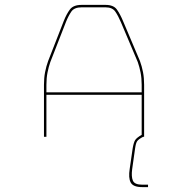

<svg xmlns="http://www.w3.org/2000/svg" viewBox="-20 -650 770 786"><path d="M586 106V116H562Q525 116 515 97Q505 78 511 41L523 -42Q527 -66 533 -76Q539 -86 560 -98V-262H170V-90H160V-303Q160 -331 164.5 -354.5Q169 -378 177 -400L241 -564Q252 -592 266 -611Q280 -630 314 -630H412Q445 -630 458.5 -611Q472 -592 484 -563L553 -400Q561 -378 565.5 -354.5Q570 -331 570 -303V-90H566Q547 -80 541.5 -72Q536 -64 533 -42L521 43Q517 73 524 89.5Q531 106 562 106ZM170 -303V-272H560V-303Q560 -330 555.5 -353Q551 -376 544 -396L475 -559Q464 -585 452 -602.5Q440 -620 412 -620H314Q284 -620 272 -602.5Q260 -585 250 -560L186 -396Q179 -376 174.5 -353Q170 -330 170 -303Z"/></svg>

Font: Bungee Hairline
Style: Regular
Weight: 400
Designer: David Jonathan Ross
Foundry: David Jonathan Ross
Version: Version 1.000;PS 1.0;hotconv 1.0.72;makeotf.lib2.5.5900